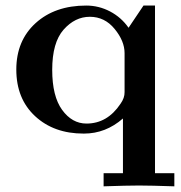

<svg xmlns="http://www.w3.org/2000/svg" viewBox="-20 -470 646 684"><path d="M38.1 -222.2Q38.1 -325.2 106.9 -387.7Q175.8 -450.2 287.1 -450.2Q332 -450.2 372.1 -429.2Q412.1 -408.2 438 -371.1L491.2 -450.2H532.2V147H601.1V193.8Q517.1 190.9 475.1 190.9Q433.1 190.9 349.1 193.8V147H418V-47.9Q356.4 5.9 279.3 5.9Q278.3 5.9 277.8 5.9Q171.9 5.9 105 -56.2Q38.1 -118.2 38.1 -222.2ZM166 -221.2Q166 -127 201.4 -78.4Q236.8 -29.8 288.1 -29.8Q362.3 -29.8 409.2 -100.1Q424.3 -121.1 423.8 -142.1V-280.8Q423.8 -323.7 388.4 -366.9Q353 -410.2 300 -410.2Q247.1 -410.2 206.5 -364.3Q166 -318.4 166 -221.2Z"/></svg>

Font: CMU Serif
Style: Bold
Weight: 700
Version: Version 0.7.0